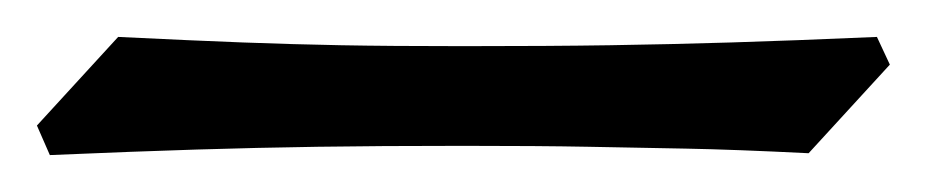

<svg xmlns="http://www.w3.org/2000/svg" viewBox="-20 -4 502 104"><path d="M44 16Q85 18 111.5 19Q138 20 164.5 20.5Q191 21 231 21Q278 21 310.5 20.5Q343 20 376 19Q409 18 455 16L462 31L418 79Q378 77 351.5 76.5Q325 76 298.5 75.5Q272 75 231 75Q185 75 152 75.5Q119 76 86.5 77Q54 78 7 80L0 64Z"/></svg>

Font: Average
Style: Regular
Weight: 400
Designer: Eduardo Tunni
Foundry: Eduardo Rodriguez Tunni
Version: Version 1.003; ttfautohint (v1.8.4.7-5d5b)